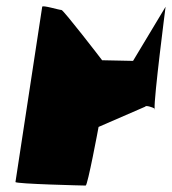

<svg xmlns="http://www.w3.org/2000/svg" viewBox="-20 -576 534 596"><path d="M28 -11C27 -5 241 0 246 0C252 0 285 -176 286 -182L431 -245C432 -250 454 -243 460 -239C457 -268 494 -555 494 -555L393 -387L297 -389C295 -392 177 -545 171 -545C163 -545 112 -561 111 -555ZM460 -239C460 -237 459 -237 460 -237C462 -237 462 -237 460 -239Z"/></svg>

Font: Ampere
Style: SCSuCndIta
Weight: 400
Version: Version 1